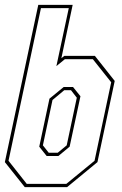

<svg xmlns="http://www.w3.org/2000/svg" viewBox="-23 -770 504 790"><path d="M79 0 -3 -103 134.5 -750H276L229.5 -530.5L241.5 -540H367.5L449 -437L378 -103L253 0ZM87 -13.5H250L366 -108.5L434.5 -431.5L359 -526.5H244L209 -498L260 -736.5H145.5L12 -108.5ZM169 -128 138.5 -166.5 180.5 -364 239 -412H277.5L308 -374L263.5 -166.5L217 -128ZM177.5 -141.5H214.5L251.5 -172L293 -368L269 -399H241.5L193 -358.5L153.5 -172Z"/></svg>

Font: Tourney Condensed Thin
Style: Italic
Weight: 100
Width: 3
Italic angle: -12°
Designer: Tyler Finck
Foundry: Etcetera Type Co
Version: Version 1.010; ttfautohint (v1.8.3)